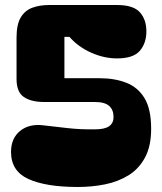

<svg xmlns="http://www.w3.org/2000/svg" viewBox="-20 -746 648 766"><path d="M377 -434Q437 -434 483.5 -416Q530 -398 556.5 -354.5Q583 -311 583 -232Q583 -163 558.5 -117.5Q534 -72 492.5 -46.5Q451 -21 399 -10.5Q347 0 291 0Q164 0 94 -31.5Q24 -63 24 -140Q24 -194 60 -223.5Q96 -253 153 -246Q197 -241 249 -235Q301 -229 359 -230Q398 -230 415.5 -242.5Q433 -255 433 -279Q433 -308 415.5 -323.5Q398 -339 359 -339H158Q104 -339 75 -359Q46 -379 46 -431V-596Q46 -648 62.5 -676Q79 -704 108.5 -715Q138 -726 176 -726H447Q512 -726 538 -697Q564 -668 564 -621Q564 -574 538 -543.5Q512 -513 447 -513Q395 -513 343.5 -536Q292 -559 257 -599H237V-434Z"/></svg>

Font: Bagel Fat One
Style: Regular
Weight: 400
Designer: Kyung-won Kim
Foundry: JAMO
Version: Version 1.000; ttfautohint (v1.8.4.7-5d5b);gftools[0.9.28]